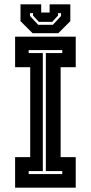

<svg xmlns="http://www.w3.org/2000/svg" viewBox="-20 -870 421 890"><path d="M50 0V-141.5H120V-558.5H50V-700H331V-558.5H261V-141.5H331V0ZM113 -63H268.5V-77H192.5V-624H268.5V-638H113V-624H178.5V-77H113ZM131 -716 75 -772V-850H171V-812H210V-850H306V-772L250 -716ZM157 -755H225L263 -796V-809H249V-798L222 -768.5H160L133 -798V-809H119V-796Z"/></svg>

Font: Tourney Condensed Regular
Style: Bold
Weight: 700
Width: 3
Designer: Tyler Finck
Foundry: Etcetera Type Co
Version: Version 1.010; ttfautohint (v1.8.3)